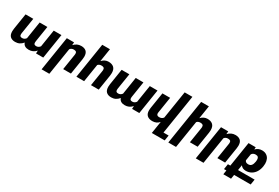

<svg xmlns="http://www.w3.org/2000/svg" viewBox="92 -2048 5153 3548"><g transform="rotate(30 2668.5 -273.5)"><path d="M634.8 -160.6 692.9 -528.3H857.4L773.9 0H619.6L623.5 -62Q590.3 -25.4 552.2 -7.8Q514.2 9.8 466.8 9.8Q416.5 9.8 383.8 -10.3Q351.1 -30.3 339.4 -69.8Q305.7 -29.3 266.4 -9.8Q227.1 9.8 176.8 9.8Q110.4 9.8 72.3 -24.9Q34.2 -59.6 34.2 -136.2Q34.2 -163.6 39.1 -193.4L91.8 -528.3H256.8L204.1 -195.8Q201.7 -177.7 201.7 -167.5Q201.7 -138.2 214.8 -127.7Q228 -117.2 254.9 -117.2Q304.2 -117.2 335 -160.6L392.6 -528.3H557.1L504.9 -196.8Q502 -179.2 502 -166.5Q502 -137.7 515.4 -127.4Q528.8 -117.2 556.2 -117.2Q602.5 -117.2 634.8 -160.6Z M1112.3 -373.5 1021 203.1H856.4L972.2 -528.3H1126.5L1122.1 -466.8Q1155.8 -502.9 1193.8 -520.5Q1231.9 -538.1 1278.8 -538.1Q1346.2 -538.1 1384.5 -503.4Q1422.9 -468.8 1422.9 -392.1Q1422.9 -364.7 1418 -335L1364.7 0H1199.2L1252 -333Q1254.4 -348.6 1254.4 -358.4Q1254.4 -388.7 1238.3 -399.9Q1222.2 -411.1 1189.5 -411.1Q1141.1 -411.1 1112.3 -373.5Z M1706.1 -379.4 1646 0H1481.4L1600.1 -750H1764.6L1720.7 -472.2Q1752.9 -505.9 1786.9 -522Q1820.8 -538.1 1860.8 -538.1Q1932.6 -538.1 1973.6 -501.5Q2014.6 -464.8 2014.6 -385.7Q2014.6 -360.8 2010.3 -330.6L1958 0H1792.5L1844.7 -329.1Q1847.2 -345.2 1847.2 -355Q1847.2 -386.2 1830.8 -398.7Q1814.5 -411.1 1782.2 -411.1Q1732.4 -411.1 1706.1 -379.4Z M2684.6 -160.6 2742.7 -528.3H2907.2L2823.7 0H2669.4L2673.3 -62Q2640.1 -25.4 2602.1 -7.8Q2564 9.8 2516.6 9.8Q2466.3 9.8 2433.6 -10.3Q2400.9 -30.3 2389.2 -69.8Q2355.5 -29.3 2316.2 -9.8Q2276.9 9.8 2226.6 9.8Q2160.2 9.8 2122.1 -24.9Q2084 -59.6 2084 -136.2Q2084 -163.6 2088.9 -193.4L2141.6 -528.3H2306.6L2253.9 -195.8Q2251.5 -177.7 2251.5 -167.5Q2251.5 -138.2 2264.6 -127.7Q2277.8 -117.2 2304.7 -117.2Q2354 -117.2 2384.8 -160.6L2442.4 -528.3H2606.9L2554.7 -196.8Q2551.8 -179.2 2551.8 -166.5Q2551.8 -137.7 2565.2 -127.4Q2578.6 -117.2 2606 -117.2Q2652.3 -117.2 2684.6 -160.6Z M3391.1 88.9H3501L3482.9 203.1H3208L3249 -56.6Q3222.7 -23.4 3185.8 -6.8Q3148.9 9.8 3104 9.8Q3033.2 9.8 2993.4 -25.6Q2953.6 -61 2953.6 -134.8Q2953.6 -158.7 2958 -186.5L3012.2 -528.3H3176.8L3122.6 -185.5Q3121.1 -176.3 3121.1 -167.5Q3121.1 -117.2 3178.2 -117.2Q3235.8 -117.2 3265.1 -158.7L3358.9 -750H3523.9Z M3816.9 -379.4 3724.6 203.1H3560.1L3710.9 -750H3875.5L3831.5 -472.2Q3863.8 -505.9 3897.7 -522Q3931.6 -538.1 3971.7 -538.1Q4043.5 -538.1 4084.5 -501.5Q4125.5 -464.8 4125.5 -385.7Q4125.5 -360.8 4121.1 -330.6L4068.8 0H3903.3L3955.6 -329.1Q3958 -345.2 3958 -355Q3958 -386.2 3941.7 -398.7Q3925.3 -411.1 3893.1 -411.1Q3843.3 -411.1 3816.9 -379.4Z M4402.3 -373.5 4311 203.1H4146.5L4262.2 -528.3H4416.5L4412.1 -466.8Q4445.8 -502.9 4483.9 -520.5Q4522 -538.1 4568.8 -538.1Q4636.2 -538.1 4674.6 -503.4Q4712.9 -468.8 4712.9 -392.1Q4712.9 -364.7 4708 -335L4654.8 0H4489.3L4542 -333Q4544.4 -348.6 4544.4 -358.4Q4544.4 -388.7 4528.3 -399.9Q4512.2 -411.1 4479.5 -411.1Q4431.2 -411.1 4402.3 -373.5Z M5306.6 -351.1Q5306.6 -326.2 5302.2 -298.8L5300.8 -288.6Q5290 -222.2 5258.1 -169.9Q5226.1 -117.7 5175 -88.1Q5124 -58.6 5059.1 -58.6Q4986.8 -58.6 4948.2 -111.8L4930.7 0H5284.2L5266.1 114.3H4912.6L4898.4 203.1H4733.9L4748 114.3H4696.8L4714.8 0H4766.1L4849.6 -528.3H5002.9L5000.5 -479.5Q5057.6 -538.1 5134.3 -538.1Q5190.4 -538.1 5229.2 -513.9Q5268.1 -489.7 5287.4 -447.5Q5306.6 -405.3 5306.6 -351.1ZM5141.1 -337.4Q5141.1 -373.5 5125 -392.3Q5108.9 -411.1 5073.2 -411.1Q5015.6 -411.1 4989.3 -369.1L4966.8 -229Q4981.4 -185.5 5038.6 -185.5Q5082.5 -185.5 5105.7 -214.6Q5128.9 -243.7 5137.7 -298.8Q5141.1 -318.8 5141.1 -337.4Z"/></g></svg>

Font: Mardoto Black
Style: Italic
Weight: 900
Italic angle: -12°
Designer: Christian Robertson, Vahan Hovhannisyan
Foundry: Google
Version: Version 1.000